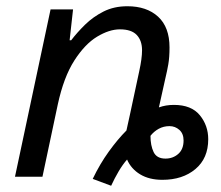

<svg xmlns="http://www.w3.org/2000/svg" viewBox="-20 -566 707 615"><path d="M277 7Q300 -41 328.5 -80.5Q357 -120 385 -148Q388 -161 390.5 -173Q393 -185 396 -198L426 -338Q435 -379 435 -405Q435 -436 418 -454Q401 -472 364 -472Q330 -472 291 -448.5Q252 -425 218 -372Q184 -319 165 -231L116 0H28L142 -536H214L203 -437H208Q227 -462 252.5 -487Q278 -512 311.5 -529Q345 -546 388 -546Q450 -546 486.5 -512.5Q523 -479 523 -414Q523 -382 519 -359.5Q515 -337 511 -321L489 -222Q511 -230 537 -230Q593 -230 620 -197Q647 -164 647 -120Q647 -59 606 -24.5Q565 10 500 10Q458 10 429 -7.5Q400 -25 387 -55Q373 -39 360 -17Q347 5 336 29ZM510 -58Q534 -58 551 -73Q568 -88 568 -116Q568 -138 554.5 -150Q541 -162 523 -162Q504 -162 488.5 -153.5Q473 -145 462 -131Q462 -100 472 -79Q482 -58 510 -58Z"/></svg>

Font: Noto Sans
Style: Italic
Weight: 400
Italic angle: -12°
Designer: Monotype Design Team
Foundry: Monotype Imaging Inc.
Version: Version 2.013; ttfautohint (v1.8.4.7-5d5b)